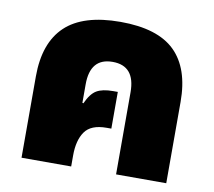

<svg xmlns="http://www.w3.org/2000/svg" viewBox="-67 -640 798 716"><g transform="rotate(10 332.0 -281.5)"><path d="M58 -308Q58 -435 125.5 -499Q193 -563 334 -563Q475 -563 540.5 -499Q606 -435 606 -308V0H416V-311Q416 -411 331 -411Q246 -411 246 -311V-241L250 -240Q267 -278 289 -291Q311 -304 351 -304H369V-165H351Q292 -165 269 -132Q246 -99 246 -42V0H58Z"/></g></svg>

Font: Noto Sans Thai Black
Style: Regular
Weight: 900
Designer: Monotype Design Team
Foundry: Monotype Imaging Inc.
Version: Version 1.000